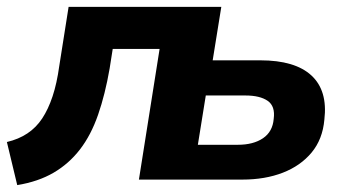

<svg xmlns="http://www.w3.org/2000/svg" viewBox="-21 -521 1019 557"><path d="M29 16 -1 -109Q33 -117 58.5 -134Q84 -151 101.5 -177.5Q119 -204 131.5 -241.5Q144 -279 151 -330L178 -501H621L596 -346H734Q835 -346 882.5 -302Q930 -258 920 -174Q915 -117 883 -78.5Q851 -40 799.5 -20Q748 0 682 0H382L442 -379H306L297 -322Q284 -247 263.5 -188Q243 -129 211 -87.5Q179 -46 134.5 -20Q90 6 29 16ZM553 -101H669Q714 -101 742 -120Q770 -139 773 -176Q778 -213 755.5 -228.5Q733 -244 691 -244H576Z"/></svg>

Font: Nunito Sans 8pt ExtraBold
Style: Italic
Weight: 800
Italic angle: -9°
Version: Version 3.101;gftools[0.9.27]